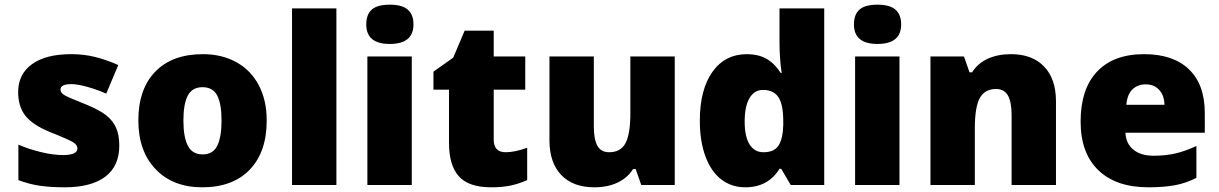

<svg xmlns="http://www.w3.org/2000/svg" viewBox="-20 -796 5245 826"><path d="M493.2 -169.9Q493.2 -81.1 432.6 -35.6Q372.1 9.8 258.8 9.8Q197.3 9.8 151.9 3.2Q106.4 -3.4 59.1 -21V-173.8Q103.5 -154.3 156.5 -141.6Q209.5 -128.9 251 -128.9Q313 -128.9 313 -157.2Q313 -171.9 295.7 -183.3Q278.3 -194.8 194.8 -228Q118.7 -259.3 88.4 -299.1Q58.1 -338.9 58.1 -399.9Q58.1 -477.1 117.7 -520Q177.2 -563 286.1 -563Q340.8 -563 388.9 -551Q437 -539.1 488.8 -516.1L437 -393.1Q398.9 -410.2 356.4 -422.1Q314 -434.1 287.1 -434.1Q240.2 -434.1 240.2 -411.1Q240.2 -397 256.6 -387Q272.9 -377 351.1 -346.2Q409.2 -322.3 437.7 -299.3Q466.3 -276.4 479.7 -245.4Q493.2 -214.4 493.2 -169.9Z M1127.4 -277.8Q1127.4 -142.1 1054.4 -66.2Q981.4 9.8 850.1 9.8Q724.1 9.8 649.7 -67.9Q575.2 -145.5 575.2 -277.8Q575.2 -413.1 648.2 -488Q721.2 -563 853 -563Q934.6 -563 997.1 -528.3Q1059.6 -493.7 1093.5 -429Q1127.4 -364.3 1127.4 -277.8ZM769 -277.8Q769 -206.5 788.1 -169.2Q807.1 -131.8 852.1 -131.8Q896.5 -131.8 914.8 -169.2Q933.1 -206.5 933.1 -277.8Q933.1 -348.6 914.6 -384.8Q896 -420.9 851.1 -420.9Q807.1 -420.9 788.1 -385Q769 -349.1 769 -277.8Z M1427.2 0H1236.3V-759.8H1427.2Z M1751.5 0H1560.5V-553.2H1751.5ZM1555.7 -690.9Q1555.7 -733.9 1579.6 -754.9Q1603.5 -775.9 1656.7 -775.9Q1710 -775.9 1734.4 -754.4Q1758.8 -732.9 1758.8 -690.9Q1758.8 -606.9 1656.7 -606.9Q1555.7 -606.9 1555.7 -690.9Z M2155.8 -141.1Q2194.3 -141.1 2248 -160.2V-21Q2209.5 -4.4 2174.6 2.7Q2139.6 9.8 2092.8 9.8Q1996.6 9.8 1954.1 -37.4Q1911.6 -84.5 1911.6 -182.1V-410.2H1844.7V-487.8L1929.7 -547.9L1979 -664.1H2104V-553.2H2239.7V-410.2H2104V-194.8Q2104 -141.1 2155.8 -141.1Z M2738.8 0 2714.8 -68.8H2703.6Q2679.7 -30.8 2637 -10.5Q2594.2 9.8 2536.6 9.8Q2445.3 9.8 2394.5 -43.2Q2343.8 -96.2 2343.8 -192.9V-553.2H2534.7V-251Q2534.7 -196.8 2550 -168.9Q2565.4 -141.1 2600.6 -141.1Q2649.9 -141.1 2670.9 -179.9Q2691.9 -218.8 2691.9 -311V-553.2H2882.8V0Z M3186.5 9.8Q3127.4 9.8 3083.3 -23.9Q3039.1 -57.6 3014.9 -123Q2990.7 -188.5 2990.7 -275.9Q2990.7 -410.6 3044.9 -486.8Q3099.1 -563 3193.8 -563Q3240.2 -563 3275.1 -544.4Q3310.1 -525.9 3338.9 -481.9H3342.8Q3333.5 -546.9 3333.5 -611.8V-759.8H3525.9V0H3381.8L3340.8 -69.8H3333.5Q3284.2 9.8 3186.5 9.8ZM3264.6 -141.1Q3310.5 -141.1 3329.3 -169.9Q3348.1 -198.7 3349.6 -258.8V-273.9Q3349.6 -347.2 3328.6 -378.2Q3307.6 -409.2 3262.7 -409.2Q3225.1 -409.2 3204.3 -373.8Q3183.6 -338.4 3183.6 -272.9Q3183.6 -208.5 3204.6 -174.8Q3225.6 -141.1 3264.6 -141.1Z M3849.6 0H3658.7V-553.2H3849.6ZM3653.8 -690.9Q3653.8 -733.9 3677.7 -754.9Q3701.7 -775.9 3754.9 -775.9Q3808.1 -775.9 3832.5 -754.4Q3856.9 -732.9 3856.9 -690.9Q3856.9 -606.9 3754.9 -606.9Q3653.8 -606.9 3653.8 -690.9Z M4332 0V-301.8Q4332 -356.9 4316.2 -385Q4300.3 -413.1 4265.1 -413.1Q4216.8 -413.1 4195.3 -374.5Q4173.8 -335.9 4173.8 -242.2V0H3982.9V-553.2H4127L4150.9 -484.9H4162.1Q4186.5 -523.9 4229.7 -543.5Q4272.9 -563 4329.1 -563Q4420.9 -563 4471.9 -509.8Q4522.9 -456.5 4522.9 -359.9V0Z M4919.9 9.8Q4781.7 9.8 4705.3 -63.7Q4628.9 -137.2 4628.9 -272.9Q4628.9 -413.1 4699.7 -488Q4770.5 -563 4901.9 -563Q5026.9 -563 5095 -497.8Q5163.1 -432.6 5163.1 -310.1V-225.1H4821.8Q4823.7 -178.7 4855.7 -152.3Q4887.7 -126 4942.9 -126Q4993.2 -126 5035.4 -135.5Q5077.6 -145 5127 -168V-30.8Q5082 -7.8 5034.2 1Q4986.3 9.8 4919.9 9.8ZM4908.7 -433.1Q4875 -433.1 4852.3 -411.9Q4829.6 -390.6 4825.7 -345.2H4989.7Q4988.8 -385.3 4967 -409.2Q4945.3 -433.1 4908.7 -433.1Z"/></svg>

Font: OpenSans-ExtraBold
Style: Regular
Weight: 800
Foundry: Ascender Corporation
Version: Version 1.10